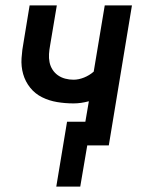

<svg xmlns="http://www.w3.org/2000/svg" viewBox="-20 -540 540 713"><path d="M278 153H189L229 -88H297L310 -164Q295 -160 281 -158Q267 -156 253 -156Q222 -156 192 -161Q162 -166 136 -179Q110 -192 92 -214.5Q74 -237 66 -265Q58 -293 60 -324Q62 -355 68 -386L90 -520H191L166 -371Q163 -355 162 -339.5Q161 -324 164 -309Q167 -294 175 -281.5Q183 -269 195 -260.5Q207 -252 222 -248Q237 -244 253 -244Q272 -244 292 -252Q312 -260 328 -274L369 -520H470L384 0H304Z"/></svg>

Font: Iosevka Semibold
Style: Italic
Weight: 600
Italic angle: -9°
Monospace: yes
Designer: Belleve Invis
Foundry: Belleve Invis
Version: Version 32.5.0; ttfautohint (v1.8.4)